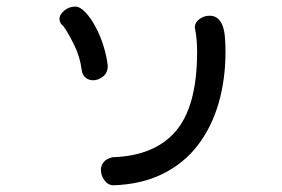

<svg xmlns="http://www.w3.org/2000/svg" viewBox="-20 -550 845 575"><path d="M564.5 -461.9Q563.5 -463.9 563.5 -468.8Q563.5 -482.4 577.1 -492.7Q590.8 -502.9 607.4 -502.9Q623 -502.9 632.8 -494.1Q642.6 -485.4 647.5 -470.7Q652.3 -456.1 653.8 -436Q655.3 -416 655.3 -394.5Q655.3 -311.5 634.3 -239.7Q613.3 -168 571.8 -114.3Q530.3 -60.5 467.3 -29.3Q404.3 2 320.3 4.9Q303.7 4.9 293 -9.8Q282.2 -24.4 282.2 -41Q282.2 -53.7 290 -64Q297.9 -74.2 316.4 -79.1Q443.4 -83 506.8 -157.7Q570.3 -232.4 570.3 -394.5Q570.3 -432.6 564.5 -461.9ZM169.9 -471.7Q158.2 -480.5 158.2 -493.2Q158.2 -506.8 172.9 -518.6Q187.5 -530.3 205.1 -530.3Q219.7 -530.3 235.8 -513.2Q252 -496.1 266.1 -469.7Q280.3 -443.4 290 -412.1Q299.8 -380.9 302.7 -352.5Q302.7 -332 288.6 -320.8Q274.4 -309.6 258.8 -309.6Q246.1 -309.6 236.3 -317.4Q226.6 -325.2 224.6 -340.8Q219.7 -379.9 202.1 -415.5Q184.6 -451.2 169.9 -471.7Z"/></svg>

Font: Gamja Flower
Style: Regular
Weight: 400
Designer: YoonDesign Inc.
Foundry: YoonDesign Inc.
Version: Version 3.00;build 20171102